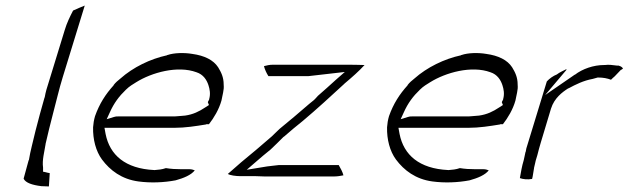

<svg xmlns="http://www.w3.org/2000/svg" viewBox="-20 -673 2262 691"><path d="M147 -350C145 -342 142 -331 141 -323L140 -321C129 -282 118 -243 108 -203C100 -168 89 -129 84 -97L83 -96L65 -30C72 -15 96 -7 129 -3L156 -2L159 -50C150 -51 144 -54 135 -55V-70C131 -97 140 -127 144 -154V-155C152 -191 161 -226 171 -265C183 -309 192 -351 206 -396L285 -653C272 -648 259 -642 243 -635C232 -614 220 -589 213 -565Z M322 -255C318 -241 316 -229 315 -215C314 -171 325 -129 347 -99C376 -60 418 -28 478 -20C522 -14 570 -16 612 -24C641 -32 668 -43 681 -60C676 -62 669 -64 662 -64H633C613 -64 595 -65 577 -68C563 -63 550 -62 537 -61H535C431 -66 375 -115 360 -191L356 -213H607C647 -213 684 -219 721 -225L723 -226H732C750 -249 768 -279 777 -311L783 -340C785 -350 786 -358 785 -368V-369C785 -395 776 -413 765 -431C748 -457 716 -473 672 -479C643 -484 606 -483 583 -475H582L581 -474C521 -461 459 -431 413 -390C405 -384 395 -375 389 -367V-366C360 -334 338 -300 322 -255ZM364 -244 375 -268C390 -302 409 -327 433 -350C446 -363 459 -370 470 -377C526 -412 619 -438 687 -413C712 -405 724 -385 730 -367C735 -352 738 -335 733 -317V-316C732 -312 729 -309 728 -305L732 -295L718 -286C697 -272 675 -261 646 -257L622 -255C614 -254 606 -254 599 -254H405C399 -254 396 -254 390 -252Z M800 -47C808 -42 828 -39 846 -39H901C911 -39 921 -38 930 -38H1184C1195 -38 1205 -40 1216 -42C1213 -54 1206 -67 1199 -79H984C970 -77 954 -76 941 -74L868 -62L905 -94C920 -107 934 -119 954 -135C969 -149 984 -164 1000 -180L1003 -182C1025 -201 1047 -220 1070 -238C1120 -280 1171 -327 1221 -373V-374H1222C1247 -395 1272 -417 1292 -439C1269 -440 1245 -440 1219 -440H961C951 -440 941 -438 930 -435C933 -423 939 -410 946 -399H1090L1221 -414L1189 -386C1167 -366 1146 -347 1124 -328C1119 -322 1114 -317 1110 -313C1088 -296 1061 -271 1039 -253L986 -209C977 -201 969 -192 958 -182C921 -150 885 -119 848 -89C832 -75 817 -62 800 -47Z M1380 -255C1376 -241 1374 -229 1373 -215C1372 -171 1383 -129 1405 -99C1434 -60 1476 -28 1536 -20C1580 -14 1628 -16 1670 -24C1699 -32 1726 -43 1739 -60C1734 -62 1727 -64 1720 -64H1691C1671 -64 1653 -65 1635 -68C1621 -63 1608 -62 1595 -61H1593C1489 -66 1433 -115 1418 -191L1414 -213H1665C1705 -213 1742 -219 1779 -225L1781 -226H1790C1808 -249 1826 -279 1835 -311L1841 -340C1843 -350 1844 -358 1843 -368V-369C1843 -395 1834 -413 1823 -431C1806 -457 1774 -473 1730 -479C1701 -484 1664 -483 1641 -475H1640L1639 -474C1579 -461 1517 -431 1471 -390C1463 -384 1453 -375 1447 -367V-366C1418 -334 1396 -300 1380 -255ZM1422 -244 1433 -268C1448 -302 1467 -327 1491 -350C1504 -363 1517 -370 1528 -377C1584 -412 1677 -438 1745 -413C1770 -405 1782 -385 1788 -367C1793 -352 1796 -335 1791 -317V-316C1790 -312 1787 -309 1786 -305L1790 -295L1776 -286C1755 -272 1733 -261 1704 -257L1680 -255C1672 -254 1664 -254 1657 -254H1463C1457 -254 1454 -254 1448 -252Z M1878 -151C1875 -142 1873 -135 1872 -127L1871 -125C1869 -118 1868 -108 1865 -97C1858 -74 1855 -54 1851 -32C1862 -28 1878 -26 1895 -29C1898 -39 1899 -53 1902 -68V-69L1906 -86C1907 -91 1908 -94 1908 -95L1914 -115C1917 -128 1922 -145 1926 -159L1963 -282C1975 -320 2003 -341 2025 -355H2026C2052 -369 2080 -383 2113 -389L2131 -394H2133C2151 -394 2166 -391 2179 -386C2183 -390 2187 -394 2192 -398L2214 -421C2218 -423 2218 -423 2222 -426C2221 -429 2217 -434 2206 -437H2200C2185 -439 2170 -441 2157 -439H2154C2116 -439 2076 -425 2049 -404H2048C2048 -404 2047 -403 2038 -397L1942 -331L2019 -422C2019 -423 2018 -422 2018 -424C2007 -418 1994 -413 1984 -405C1971 -400 1957 -390 1948 -380Z"/></svg>

Font: SolarCharger
Style: 152
Weight: 100
Designer: Mew Too
Foundry: Cannot Into Space Fonts/KineticPlasma Fonts
Version: Version 1.100